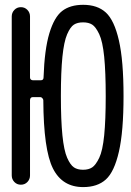

<svg xmlns="http://www.w3.org/2000/svg" viewBox="-20 -760 540 790"><path d="M359.4 -658.7Q344.7 -668 321.8 -668Q298.8 -668 284.2 -658.7Q269.5 -649.4 256.3 -619.1Q243.2 -588.9 236.8 -526.4Q230.5 -463.9 230.5 -364.7Q230.5 -265.6 236.8 -203.1Q243.2 -140.6 256.3 -110.8Q269.5 -81.1 284.2 -71.3Q298.8 -61.5 321.8 -61.5Q344.7 -61.5 359.4 -71.3Q374 -81.1 388.2 -110.4Q402.3 -139.6 408.7 -203.1Q415 -266.6 415 -364.7Q415 -462.9 408.7 -526.4Q402.3 -589.8 388.2 -619.6Q374 -649.4 359.4 -658.7ZM28.3 -38.1V-692.4Q28.3 -708 39.1 -719.2Q49.8 -730.5 65.9 -730.5Q82 -730.5 92.8 -719.2Q103.5 -708 103.5 -692.4V-441.4Q103.5 -430.7 115.2 -429.7H147.5Q159.2 -429.7 159.2 -441.4Q163.1 -556.6 183.1 -623Q203.1 -689.5 235.8 -714.8Q268.6 -740.2 322.3 -740.2Q380.9 -740.2 415.5 -708.5Q450.2 -676.8 469.2 -593.8Q488.3 -510.7 488.3 -364.7Q488.3 -218.8 469.2 -135.7Q450.2 -52.7 415.5 -21.5Q380.9 9.8 322.3 9.8Q236.3 9.8 197.8 -66.9Q159.2 -143.6 158.2 -347.7Q158.2 -351.6 154.3 -356Q150.4 -360.4 146.5 -360.4H115.2Q104.5 -360.4 103.5 -348.6V-38.1Q103.5 -22.5 92.8 -11.2Q82 0 65.9 0Q49.8 0 39.1 -11.2Q28.3 -22.5 28.3 -38.1Z"/></svg>

Font: Rounded-X Mgen+ 1m regular
Style: Regular
Weight: 400
Designer: [Source Han Sans]
Ryoko NISHIZUKA  (kana & ideographs); Paul D. Hunt (Latin, Greek & Cyrillic); Wenlong ZHANG  (bopomofo
Version: Version 1.059.20150602